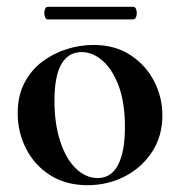

<svg xmlns="http://www.w3.org/2000/svg" viewBox="-20 -531 529 564"><path d="M237 13Q174 13 128 -16Q82 -45 57 -93.5Q32 -142 32 -198Q32 -250 52 -288Q72 -326 105 -350.5Q138 -375 177 -387Q216 -399 254 -399Q318 -399 363.5 -369Q409 -339 433 -292Q457 -245 457 -192Q457 -131 426.5 -84.5Q396 -38 346 -12.5Q296 13 237 13ZM267 -8Q307 -8 327 -47Q347 -86 347 -157Q347 -230 328.5 -279Q310 -328 281 -353Q252 -378 220 -378Q181 -378 160.5 -343Q140 -308 140 -235Q140 -167 157 -115.5Q174 -64 203 -36Q232 -8 267 -8ZM120 -474Q114 -474 111.5 -483.5Q109 -493 111.5 -502Q114 -511 120 -511H371Q378 -511 380.5 -502Q383 -493 380.5 -483.5Q378 -474 371 -474Z"/></svg>

Font: Cormorant Light
Style: Bold
Weight: 700
Version: Version 4.000